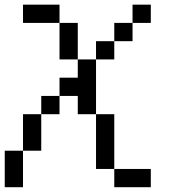

<svg xmlns="http://www.w3.org/2000/svg" viewBox="-20 -635 732 809"><path d="M230.8 -538.5H307.7V-384.6H230.8ZM0 153.8V0H76.9V153.8ZM461.5 153.8V76.9H615.4V153.8ZM76.9 0V-153.8H153.8V0ZM153.8 -153.8V-230.8H230.8V-153.8ZM384.6 76.9V-153.8H461.5V76.9ZM384.6 -384.6V-461.5H461.5V-384.6ZM461.5 -461.5V-538.5H538.5V-461.5ZM76.9 -538.5V-615.4H230.8V-538.5ZM538.5 -538.5V-615.4H615.4V-538.5ZM230.8 -230.8V-307.7H307.7V-384.6H384.6V-153.8H307.7V-230.8Z"/></svg>

Font: Mintsoda - Lime Green 13x16
Style: Regular
Weight: 400
Designer: Mintsoda-15
Version: Version 1.0